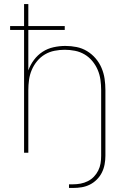

<svg xmlns="http://www.w3.org/2000/svg" viewBox="-20 -755 640 949"><path d="M321 174V156H341Q360 156 378.5 152.5Q397 149 414 140.5Q431 132 444 118.5Q457 105 465.5 88Q474 71 477 52.5Q480 34 480 15V-310Q480 -335 476.5 -360.5Q473 -386 463 -409.5Q453 -433 436.5 -453Q420 -473 398 -486Q376 -499 350.5 -504Q325 -509 300 -509Q275 -509 249.5 -504Q224 -499 202 -486Q180 -473 163.5 -453Q147 -433 137 -409.5Q127 -386 123.5 -360.5Q120 -335 120 -310V0H99V-607H30V-626H99V-735H120V-626H300V-607H120V-407Q130 -435 148 -459Q166 -483 190.5 -499Q215 -515 244.5 -521.5Q274 -528 303 -528Q331 -528 358.5 -522.5Q386 -517 410 -502.5Q434 -488 452.5 -466.5Q471 -445 482 -419Q493 -393 497 -365.5Q501 -338 501 -310V15Q501 36 497 57.5Q493 79 483.5 98Q474 117 458.5 132.5Q443 148 424 157.5Q405 167 384 170.5Q363 174 341 174Z"/></svg>

Font: Iosevka SS04 Thin Extended
Style: Regular
Weight: 100
Width: 7
Monospace: yes
Designer: Belleve Invis
Foundry: Belleve Invis
Version: Version 19.0.0; ttfautohint (v1.8.4)